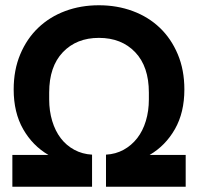

<svg xmlns="http://www.w3.org/2000/svg" viewBox="-20 -710 753 730"><path d="M27 -121H164Q104 -156 68 -219Q32 -282 32 -370Q32 -444 57 -503.5Q82 -563 125.5 -604.5Q169 -646 228 -668Q287 -690 356 -690Q425 -690 484.5 -668Q544 -646 587.5 -604.5Q631 -563 656 -503.5Q681 -444 681 -370Q681 -282 645 -219Q609 -156 549 -121H686V0H383V-122Q420 -124 450 -140.5Q480 -157 501.5 -184.5Q523 -212 534.5 -250Q546 -288 546 -332V-358Q546 -457 494 -511.5Q442 -566 356 -566Q271 -566 219 -511.5Q167 -457 167 -358V-332Q167 -288 178.5 -250Q190 -212 211 -184.5Q232 -157 262.5 -140.5Q293 -124 330 -122V0H27Z"/></svg>

Font: CyStack Display
Style: Bold
Weight: 700
Designer: Weizhong Zhang
Foundry: 本地遙控
Version: Version 1.000;Glyphs 3.1.2 (3151)